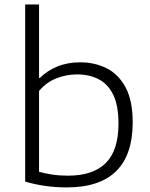

<svg xmlns="http://www.w3.org/2000/svg" viewBox="-20 -828 672 858"><path d="M278 9.5Q181 9.5 92.5 -16.5V-808H154.5V-480H158.5Q190.5 -512 236 -530.8Q281.5 -549.5 338.5 -549.5Q404 -549.5 457.2 -522.5Q510.5 -495.5 541.8 -436.5Q573 -377.5 573 -281.5Q573 9.5 278 9.5ZM284 -43Q396 -43 452.8 -99.5Q509.5 -156 509.5 -275.5Q509.5 -357.5 485.5 -405.5Q461.5 -453.5 419.8 -474.5Q378 -495.5 325 -495.5Q277 -495.5 232.5 -478.2Q188 -461 154.5 -421.5V-60.5Q179.5 -53 212.5 -48Q245.5 -43 284 -43Z"/></svg>

Font: Encode Sans Expanded Expanded Light
Style: Regular
Weight: 300
Width: 7
Designer: Multiple Designers
Foundry: Impallari Type
Version: Version 3.000; ttfautohint (v1.8.3) -l 8 -r 50 -G 200 -x 14 